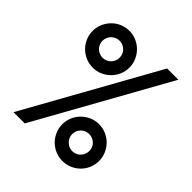

<svg xmlns="http://www.w3.org/2000/svg" viewBox="-175 -748 867 867"><g transform="rotate(45 258.0 -315.0)"><path d="M469.7 -629.9 118.7 0H46.9L397.9 -629.9ZM157.7 -629.9Q181.6 -629.9 202.9 -620.6Q224.1 -611.3 240.2 -595.2Q256.3 -579.1 265.6 -557.6Q274.9 -536.1 274.9 -512.2Q274.9 -487.8 265.6 -466.6Q256.3 -445.3 240.2 -429.4Q224.1 -413.6 202.9 -404.3Q181.6 -395 157.7 -395Q133.3 -395 111.8 -404.3Q90.3 -413.6 74.5 -429.4Q58.6 -445.3 49.3 -466.6Q40 -487.8 40 -512.2Q40 -536.1 49.3 -557.6Q58.6 -579.1 74.5 -595.2Q90.3 -611.3 111.8 -620.6Q133.3 -629.9 157.7 -629.9ZM196.3 -550.8Q180.2 -566.9 157.7 -566.9Q146 -566.9 136 -562.5Q126 -558.1 118.7 -550.5Q111.3 -543 107.2 -533Q103 -522.9 103 -512.2Q103 -501 107.2 -491.2Q111.3 -481.4 118.7 -474.1Q126 -466.8 136 -462.4Q146 -458 157.7 -458Q168.5 -458 178.2 -462.2Q188 -466.3 195.6 -473.6Q203.1 -481 207.5 -490.7Q211.9 -500.5 211.9 -512.2Q211.9 -535.2 196.3 -550.8ZM358.4 -234.9Q383.3 -234.9 404.8 -225.3Q426.3 -215.8 442.1 -199.7Q458 -183.6 467 -162.4Q476.1 -141.1 476.1 -117.7Q476.1 -92.8 466.8 -71.3Q457.5 -49.8 441.4 -33.9Q425.3 -18.1 403.8 -9Q382.3 0 358.4 0Q334 0 312.7 -9.3Q291.5 -18.6 275.6 -34.4Q259.8 -50.3 250.5 -71.8Q241.2 -93.3 241.2 -117.7Q241.2 -141.1 250.2 -162.4Q259.3 -183.6 275.1 -199.7Q291 -215.8 312.3 -225.3Q333.5 -234.9 358.4 -234.9ZM397.5 -156.2Q380.4 -171.9 358.4 -171.9Q347.2 -171.9 337.4 -167.7Q327.6 -163.6 320.3 -156.2Q313 -148.9 308.6 -139.2Q304.2 -129.4 304.2 -117.7Q304.2 -106 308.8 -95.9Q313.5 -85.9 321 -78.6Q328.6 -71.3 338.4 -67.1Q348.1 -63 358.4 -63Q369.1 -63 378.9 -66.9Q388.7 -70.8 396.2 -78.1Q403.8 -85.4 408.4 -95.5Q413.1 -105.5 413.1 -117.7Q413.1 -140.6 397.5 -156.2Z"/></g></svg>

Font: Fibel Vienna LRS
Style: Regular
Weight: 400
Designer: Peter Wiegel
Foundry: Peter Wioegel
Version: Version 000.000